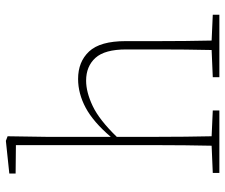

<svg xmlns="http://www.w3.org/2000/svg" viewBox="-78 -708 785 670"><g transform="rotate(-90 315.0 -372.5)"><path d="M47 0V-23L142 -27Q143 -68 143.5 -120Q144 -172 144 -213V-710L45 -711V-733L159 -745L175 -739L173 -606V-379Q225 -440 274.5 -466.5Q324 -493 375 -493Q435 -493 471 -454.5Q507 -416 507 -327V-213Q507 -170 507.5 -119Q508 -68 509 -27L599 -23V0H381V-23L476 -27Q477 -68 477.5 -119Q478 -170 478 -213V-325Q478 -400 448.5 -432.5Q419 -465 369 -465Q329 -465 280.5 -442Q232 -419 173 -358V-213Q173 -172 173.5 -120Q174 -68 175 -27L265 -23V0Z"/></g></svg>

Font: Source Serif 4 SmText ExtraLight
Style: Regular
Weight: 200
Designer: Frank Grießhammer
Foundry: Adobe
Version: Version 4.005;hotconv 1.1.0;makeotfexe 2.6.0